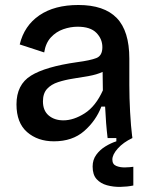

<svg xmlns="http://www.w3.org/2000/svg" viewBox="-20 -553 608 769"><path d="M196 13Q131 13 88.5 -24Q46 -61 46 -135Q46 -214 104 -250Q162 -286 289 -304Q342 -311 366 -320.5Q390 -330 390 -364Q390 -397 366 -421.5Q342 -446 291 -446Q262 -446 233.5 -436Q205 -426 184 -403.5Q163 -381 157 -343L59 -375Q77 -450 137.5 -491.5Q198 -533 294 -533Q397 -533 447.5 -481Q498 -429 498 -318V-212Q498 -162 501 -105.5Q504 -49 510 0H411Q404 -58 401 -126H386Q364 -69 317 -28Q270 13 196 13ZM234 -71Q275 -71 319 -99Q363 -127 392 -191L391 -265Q367 -254 335.5 -248.5Q304 -243 272 -238Q240 -233 212.5 -224Q185 -215 168.5 -197Q152 -179 152 -147Q152 -110 175 -90.5Q198 -71 234 -71ZM514 190Q490 195 462 195.5Q434 196 408.5 189Q383 182 367 164.5Q351 147 351 114Q351 87 365.5 67Q380 47 402 33.5Q424 20 446 13V-6H510V0Q474 17 452 41.5Q430 66 430 86Q430 105 445.5 111.5Q461 118 481 117.5Q501 117 514 115Z"/></svg>

Font: Bricolage Grotesque 12pt Medium
Style: Regular
Weight: 500
Designer: Mathieu Triay
Foundry: Atelier Triay
Version: Version 1.001; ttfautohint (v1.8.4.7-5d5b);gftools[0.9.33.de